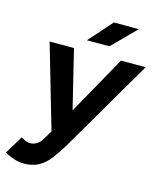

<svg xmlns="http://www.w3.org/2000/svg" viewBox="-163 -792 908 1097"><g transform="rotate(15 291.5 -244.0)"><path d="M81 212Q54 212 23 201.5Q-8 191 -31 177L34 70Q65 90 87 90Q109 90 127.5 78.5Q146 67 159 44L241 -94L468 -500H614L296 44Q266 94 237.5 132Q209 170 172 191Q135 212 81 212ZM191 0 46 -500H190L289 -94L317 0ZM250 -562 372 -700H520L383 -562Z"/></g></svg>

Font: Figtree Light
Style: Bold Italic
Weight: 700
Italic angle: -9.5°
Version: Version 2.000